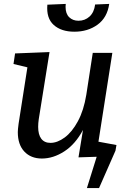

<svg xmlns="http://www.w3.org/2000/svg" viewBox="-20 -800 657 981"><path d="M222 -776 316 -780Q315 -775 315 -765Q315 -730 333.5 -712Q352 -694 381 -694Q414 -694 437.5 -715.5Q461 -737 466 -777L538 -780Q528 -710 478.5 -674Q429 -638 360 -638Q293 -638 254.5 -672.5Q216 -707 222 -776ZM483 -76 575 -59 570 -30 486 161H424L474 1L381 4L404 -136Q365 -63 308.5 -26.5Q252 10 194 10Q138 10 104.5 -25.5Q71 -61 71 -125Q71 -138 75 -168L120 -456L49 -473L57 -527L233 -534L178 -191Q175 -170 175 -152Q175 -112 191 -91Q207 -70 238 -70Q273 -70 310.5 -97.5Q348 -125 378 -180.5Q408 -236 421 -316L454 -530H554Z"/></svg>

Font: Bitter Pro Medium
Style: Italic
Weight: 500
Italic angle: -9°
Designer: Sol Matas, and Bitter project Authors
Foundry: Sol Matas
Version: Version 1.010